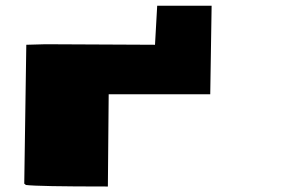

<svg xmlns="http://www.w3.org/2000/svg" viewBox="-20 -661 1028 684"><path d="M142.1 -503.4 532.2 -501.5 540 -640.6H733.9L729 -325.2H367.2L364.3 3.4H355.5Q117.7 3.4 72.3 -2L66.4 -6.8L73.7 -501.5Z"/></svg>

Font: Seymour One
Style: Book
Weight: 400
Designer: vernon adams
Foundry: vernon adams
Version: Version 1.000; ttfautohint (v0.93) -l 8 -r 50 -G 200 -x 0 -w